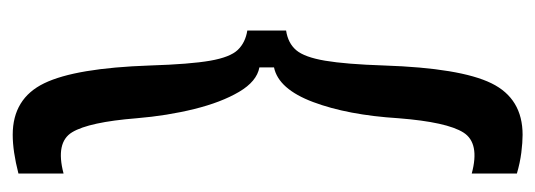

<svg xmlns="http://www.w3.org/2000/svg" viewBox="-290 -456 842 302"><g transform="rotate(-90 131.0 -305.0)"><path d="M234 -276Q214 -273 203 -260Q192 -247 186.5 -214.5Q181 -182 179 -122Q175 -2 151 47Q127 96 70 96Q58 96 42 94Q26 92 9 87V16Q57 29 73.5 3Q90 -23 96 -99Q101 -179 121.5 -233.5Q142 -288 176 -295V-318Q154 -322 137.5 -350Q121 -378 110.5 -420.5Q100 -463 96 -511Q90 -586 74 -612.5Q58 -639 9 -626V-697Q44 -706 70 -706Q127 -706 151 -656.5Q175 -607 179 -490Q181 -427 186.5 -395.5Q192 -364 203.5 -352Q215 -340 234 -337Z"/></g></svg>

Font: Bricolage Grotesque 10pt Condensed
Style: Regular
Weight: 400
Width: 3
Designer: Mathieu Triay
Foundry: Atelier Triay
Version: Version 1.000; ttfautohint (v1.8.4.7-5d5b);gftools[0.9.29]